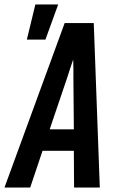

<svg xmlns="http://www.w3.org/2000/svg" viewBox="-39 -838 559 858"><path d="M-19 0 250 -735H380L407 0H292L291 -164H151L96 0ZM291 -260 289 -490Q289 -510 289 -530.5Q289 -551 288 -572Q281 -551 274 -530.5Q267 -510 261 -490L183 -260ZM81 -661 119 -818H221L164 -661Z"/></svg>

Font: Iosevka Oblique
Style: Bold
Weight: 700
Italic angle: -9°
Monospace: yes
Designer: Belleve Invis
Foundry: Belleve Invis
Version: Version 32.5.0; ttfautohint (v1.8.4)